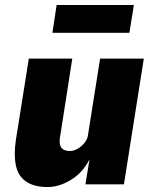

<svg xmlns="http://www.w3.org/2000/svg" viewBox="-20 -742 616 773"><path d="M172 11Q117 11 85 -11Q53 -33 44 -76Q35 -119 44 -179L96 -506H271L223 -198Q218 -174 221.5 -160Q225 -146 235.5 -140Q246 -134 260 -134Q277 -134 292.5 -143Q308 -152 320 -166.5Q332 -181 334 -197L383 -506H559L479 0H324L340 -98H339Q312 -46 265 -17.5Q218 11 172 11ZM191 -610 208 -722H519L501 -610Z"/></svg>

Font: Nunito Sans 7pt Condensed Black
Style: Italic
Weight: 900
Width: 3
Italic angle: -9°
Designer: Vernon Adams
Foundry: Vernon Adams
Version: Version 3.101;gftools[0.9.27]